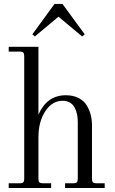

<svg xmlns="http://www.w3.org/2000/svg" viewBox="-20 -948 580 968"><path d="M23.9 -711.9H173.8V-370.1Q216.8 -467.8 312 -467.8Q349.1 -467.8 376.2 -453.9Q403.3 -439.9 417.2 -416.7Q431.2 -393.6 437.5 -368.4Q443.8 -343.3 443.8 -314.9V-45.9Q443.8 -33.7 448.7 -28.8Q453.6 -23.9 465.8 -23.9H507.8V0H308.1V-23.9H350.1Q362.3 -23.9 367.2 -28.8Q372.1 -33.7 372.1 -45.9V-334Q372.1 -353.5 368.7 -370.6Q365.2 -387.7 357.2 -404.1Q349.1 -420.4 333.5 -430.2Q317.9 -439.9 295.9 -439.9Q242.7 -439.9 208.3 -387.2Q173.8 -334.5 173.8 -255.9V-45.9Q173.8 -33.7 178.7 -28.8Q183.6 -23.9 195.8 -23.9H237.8V0H23.9V-23.9H80.1Q92.3 -23.9 97.2 -28.8Q102.1 -33.7 102.1 -45.9V-666Q102.1 -678.2 97.2 -683.1Q92.3 -688 80.1 -688H23.9ZM155.8 -764.2 143.1 -774.9 254.9 -928.2H294.9L407.2 -774.9L394 -764.2L274.9 -863.8Z"/></svg>

Font: Flanker Steampunk
Style: Regular
Weight: 400
Designer: Alexey Kryukov, Leonardo Di Lena
Foundry: Alexey Kryukov, Leonardo Di Lena
Version: 1.210